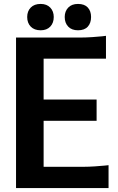

<svg xmlns="http://www.w3.org/2000/svg" viewBox="-20 -962 605 982"><path d="M535.2 0H62V-770H393.1Q419.9 -770 452.1 -772.2Q484.4 -774.4 502.9 -776.4L522 -778.8V-662.1H203.1V-453.1H474.1V-344.2H203.1V-108.9H407.2Q434.1 -108.9 466.1 -111.1Q498 -113.3 516.6 -115.2L535.2 -117.2ZM119.1 -875Q119.1 -904.8 137.2 -923.3Q155.3 -941.9 188 -941.9Q219.2 -941.9 237.1 -923.1Q254.9 -904.3 254.9 -875Q254.9 -844.7 237.1 -825.9Q219.2 -807.1 188 -807.1Q155.3 -807.1 137.2 -825.9Q119.1 -844.7 119.1 -875ZM311 -875Q311 -904.3 328.9 -923.1Q346.7 -941.9 378.9 -941.9Q412.1 -941.9 429 -923.6Q445.8 -905.3 445.8 -875Q445.8 -844.2 429 -825.7Q412.1 -807.1 378.9 -807.1Q346.7 -807.1 328.9 -825.9Q311 -844.7 311 -875Z"/></svg>

Font: Junction Bold
Style: Bold
Weight: 700
Designer: Caroline Hadilaksono
Foundry: Caroline Hadilaksono
Version: Version 001.001